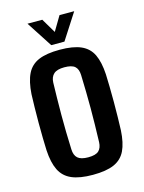

<svg xmlns="http://www.w3.org/2000/svg" viewBox="-117 -838 685 915"><g transform="rotate(-15 225.5 -380.0)"><path d="M226 8.5Q161 8.5 121.8 -8.5Q82.5 -25.5 64 -63Q45.5 -100.5 42 -162Q41 -187 40.2 -222.2Q39.5 -257.5 39.5 -297Q39.5 -336.5 40.2 -373.5Q41 -410.5 42 -438.5Q46 -500.5 64.5 -538Q83 -575.5 122 -592Q161 -608.5 226 -608.5Q292.5 -608.5 331.2 -591.2Q370 -574 387.8 -536.5Q405.5 -499 409 -438.5Q410 -412 410.8 -376.2Q411.5 -340.5 411.5 -301.8Q411.5 -263 410.8 -226.5Q410 -190 409 -162Q405.5 -100.5 387.5 -63Q369.5 -25.5 330.8 -8.5Q292 8.5 226 8.5ZM226 -78Q263 -78 278 -92.2Q293 -106.5 294 -134.5Q295.5 -179.5 296.2 -220.8Q297 -262 297 -301.8Q297 -341.5 296.2 -382Q295.5 -422.5 294 -466Q293 -495 277.8 -508.5Q262.5 -522 226 -522Q190 -522 173.8 -507.5Q157.5 -493 156.5 -465Q155.5 -430 154.8 -390Q154 -350 154 -307.5Q154 -265 154.8 -221.8Q155.5 -178.5 157.5 -135.5Q158.5 -106 174.2 -92Q190 -78 226 -78ZM193.5 -640 110.5 -768H183.5L226 -696.5L268.5 -768H341L258.5 -640Z"/></g></svg>

Font: Big Shoulders Text Thin
Style: Bold
Weight: 700
Version: Version 2.002